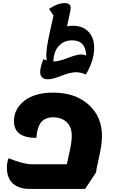

<svg xmlns="http://www.w3.org/2000/svg" viewBox="-20 -1207 740 1252"><path d="M293 -690Q242 -690 242 -738Q242 -770 263 -821Q277 -815 285 -813Q282 -831 282 -848Q282 -863 283 -869Q283 -908 329 -1105L300 -1149Q356 -1187 401 -1187Q441 -1187 441 -1155Q441 -1140 417 -1035Q434 -1039 455 -1039Q519 -1039 556.5 -1000.5Q594 -962 594 -894Q594 -848 577 -800Q560 -752 539 -721Q509 -736 475 -736Q440 -736 381 -713Q322 -690 293 -690ZM450 -944Q397 -944 363.5 -907.5Q330 -871 328 -806Q362 -806 422 -829Q482 -852 509 -852Q528 -852 542 -844Q539 -944 450 -944ZM175 25Q103 25 64 -10.5Q25 -46 25 -114Q25 -149 36 -175Q135 -136 184 -136H416Q419 -153 428.5 -194Q438 -235 443 -265.5Q448 -296 448 -320Q448 -380 414.5 -411Q381 -442 327 -442Q274 -442 248 -409.5Q222 -377 217 -308Q71 -308 71 -417Q71 -496 138.5 -549.5Q206 -603 327 -603Q471 -603 558 -524.5Q645 -446 645 -320Q645 -266 625.5 -180Q606 -94 607 -84L535 25Z"/></svg>

Font: Lemonada
Style: Bold
Weight: 700
Designer: Mohamed Gaber (Arabic), Eduardo Tunni (Latin)
Foundry: Kief Type Foundry
Version: Version 4.004